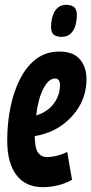

<svg xmlns="http://www.w3.org/2000/svg" viewBox="-20 -767 379 797"><path d="M279 -21Q252 -5 219.5 2.5Q187 10 159 10Q86 10 48 -40.5Q10 -91 10 -184Q10 -258 24 -324.5Q38 -391 65 -442.5Q92 -494 132 -523.5Q172 -553 226 -553Q284 -553 311.5 -521Q339 -489 339 -439Q339 -363 295 -304Q251 -245 183 -218Q154 -207 124 -202Q125 -150 138.5 -132.5Q152 -115 175 -115Q194 -115 214.5 -120Q235 -125 259 -136ZM209 -441Q183 -442 161 -401Q139 -360 130 -288Q148 -293 160 -300Q192 -317 210.5 -347.5Q229 -378 229 -412Q229 -428 223.5 -434.5Q218 -441 209 -441ZM235 -614Q216 -614 204 -622.5Q192 -631 192 -656Q192 -676 197.5 -697Q203 -718 217 -732.5Q231 -747 255 -747Q275 -747 287 -738Q299 -729 299 -704Q299 -684 293.5 -663Q288 -642 274 -628Q260 -614 235 -614Z"/></svg>

Font: Georama ExtraCondensed
Style: Bold Italic
Weight: 700
Width: 2
Italic angle: -9°
Designer: Jean-Baptiste Levee
Foundry: Production Type
Version: Version 1.000